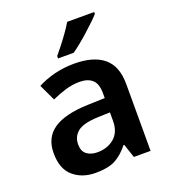

<svg xmlns="http://www.w3.org/2000/svg" viewBox="-141 -869 871 982"><g transform="rotate(-20 295.0 -378.0)"><path d="M297 -553Q403 -553 458 -507Q513 -461 513 -364V0H422L397 -75H393Q358 -31 319 -10.5Q280 10 212 10Q139 10 91 -31Q43 -72 43 -158Q43 -243 105 -285Q167 -327 292 -331L385 -334V-361Q385 -412 360.5 -434Q336 -456 292 -456Q251 -456 213 -444Q175 -432 139 -416L97 -505Q138 -527 189.5 -540Q241 -553 297 -553ZM320 -254Q239 -251 207.5 -225.5Q176 -200 176 -157Q176 -120 198.5 -103Q221 -86 256 -86Q311 -86 348 -117.5Q385 -149 385 -210V-256ZM485 -756Q473 -742 452 -722Q431 -702 406.5 -680Q382 -658 358 -638.5Q334 -619 315 -606H230V-619Q246 -638 266 -663.5Q286 -689 305.5 -716.5Q325 -744 338 -766H485Z"/></g></svg>

Font: Noto Sans Javanese SemiBold
Style: Regular
Weight: 600
Version: Version 2.004